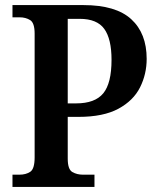

<svg xmlns="http://www.w3.org/2000/svg" viewBox="-20 -734 622 754"><path d="M29 0V-48H56Q82 -48 99 -59.5Q116 -71 116 -116V-602Q116 -644 98.5 -655Q81 -666 57 -666H29V-714H308Q435 -714 495.5 -658.5Q556 -603 556 -503Q556 -443 530 -391Q504 -339 445 -307Q386 -275 288 -275H246V-111Q246 -69 264 -58.5Q282 -48 306 -48H351V0ZM279 -328Q353 -328 385.5 -367.5Q418 -407 418 -499Q418 -581 389.5 -620.5Q361 -660 293 -660H246V-328Z"/></svg>

Font: Noto Serif Tamil SemiCondensed SemiBold
Style: Italic
Weight: 600
Width: 4
Italic angle: -12°
Designer: Indian Type Foundry, Tom Grace, and the Monotype Design Team
Foundry: Monotype Imaging Inc.
Version: Version 2.003; ttfautohint (v1.8.4.7-5d5b)